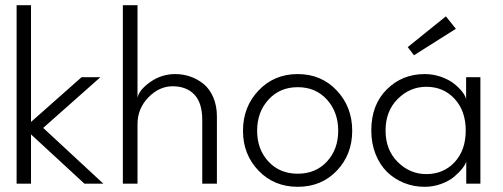

<svg xmlns="http://www.w3.org/2000/svg" viewBox="-20 -708 1940 740"><path d="M294.5 -410.5H367L146.5 -215L378.5 0H305.5L99.5 -190V0H44V-688H99.5V-238Z M655.5 -422.5Q685.5 -422.5 713.2 -413Q741 -403.5 764.5 -384.5Q788 -365.5 802 -333Q816 -300.5 816 -259V0H759.5V-245.5Q759.5 -312 728.8 -343.8Q698 -375.5 645.5 -375.5Q593.5 -375.5 551.8 -332.5Q510 -289.5 510 -229.5V0H453.5V-688H510V-331Q515.5 -361 559 -391.8Q602.5 -422.5 655.5 -422.5Z M1127.5 12Q1036.5 12 976.5 -50.2Q916.5 -112.5 916.5 -204Q916.5 -296 976.5 -359.2Q1036.5 -422.5 1127.5 -422.5Q1218.5 -422.5 1278 -359.2Q1337.5 -296 1337.5 -204Q1337.5 -112.5 1278.2 -50.2Q1219 12 1127.5 12ZM1283.5 -204Q1283.5 -276 1240.2 -324Q1197 -372 1127.5 -372Q1058.5 -372 1014.8 -324Q971 -276 971 -204Q971 -132.5 1014.5 -85.5Q1058 -38.5 1127.5 -38.5Q1197 -38.5 1240.2 -85.5Q1283.5 -132.5 1283.5 -204Z M1575.5 -495 1551.5 -526.5 1698.5 -645 1737 -597ZM1777 0V-86Q1774.5 -75 1762.2 -59.2Q1750 -43.5 1730.5 -27Q1711 -10.5 1680.5 0.8Q1650 12 1616.5 12Q1574.5 12 1537.2 -3Q1500 -18 1472 -45.2Q1444 -72.5 1427.5 -114Q1411 -155.5 1411 -205Q1411 -304 1470.5 -363.2Q1530 -422.5 1616.5 -422.5Q1650 -422.5 1680.2 -411.8Q1710.5 -401 1730.2 -385.2Q1750 -369.5 1762.2 -353.5Q1774.5 -337.5 1776.5 -325V-410.5H1831.5V0ZM1623 -37Q1689.5 -37 1732.2 -83Q1775 -129 1775 -205Q1775 -280.5 1732.2 -327Q1689.5 -373.5 1623 -373.5Q1560 -373.5 1513 -326.8Q1466 -280 1466 -205Q1466 -130 1513 -83.5Q1560 -37 1623 -37Z"/></svg>

Font: League Spartan Light
Style: Regular
Weight: 277
Foundry: The League of Moveable Type
Version: Version 2.002